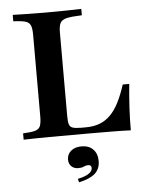

<svg xmlns="http://www.w3.org/2000/svg" viewBox="-55 -616 673 875"><g transform="rotate(-5 281.5 -178.0)"><path d="M36.3 0V-29Q74.2 -30.6 91.9 -35.9Q109.7 -41.1 115.3 -55.6Q121 -70.2 121 -98.4V-472.6Q121 -501.6 114.9 -515.7Q108.9 -529.8 91.1 -535.1Q73.4 -540.3 36.3 -541.9V-571Q65.3 -570.2 103.2 -569.4Q141.1 -568.5 184.7 -568.5Q241.1 -568.5 282.7 -569.4Q324.2 -570.2 350 -571V-541.9Q303.2 -540.3 280.6 -535.1Q258.1 -529.8 250.8 -515.7Q243.5 -501.6 243.5 -472.6V-89.5Q243.5 -65.3 247.2 -52.8Q250.8 -40.3 263.3 -35.9Q275.8 -31.5 300.8 -31.5H323.4Q358.9 -31.5 386.7 -41.9Q414.5 -52.4 436.3 -74.2Q458.1 -96 475.4 -129.8Q492.7 -163.7 508.1 -211.3H537.9Q532.3 -155.6 529.4 -103.2Q526.6 -50.8 526.6 0Q491.9 -1.6 443.1 -2Q394.4 -2.4 323.4 -2.4Q228.2 -2.4 155.6 -2Q83.1 -1.6 36.3 0ZM271 215.3 266.9 199.2Q299.2 192.7 316.5 181.5Q333.9 170.2 333.9 155.6Q333.9 141.1 318.5 141.1Q308.1 141.1 298.8 146Q289.5 150.8 273.4 150.8Q254 150.8 241.9 139.1Q229.8 127.4 229.8 108.1Q229.8 83.9 248 68.5Q266.1 53.2 296 53.2Q329.8 53.2 349.2 73Q368.5 92.7 368.5 126.6Q368.5 162.1 344.8 183.5Q321 204.8 271 215.3Z"/></g></svg>

Font: Playfair
Style: Bold
Weight: 700
Designer: Claus Eggers Sørensen
Foundry: Claus Eggers Sørensen
Version: Version 2.001;gftools[0.9.30]